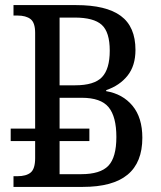

<svg xmlns="http://www.w3.org/2000/svg" viewBox="-20 -734 632 754"><path d="M539 -193Q539 -96 481 -48Q423 0 305 0H33V-42H48Q83 -42 100.5 -56.5Q118 -71 118 -113V-180H22V-229H118V-605Q118 -645 100 -659Q82 -673 48 -673H33V-714H279Q397 -714 454.5 -671.5Q512 -629 512 -538Q512 -476 481 -437Q450 -398 397 -380V-376Q462 -365 500.5 -318.5Q539 -272 539 -193ZM214 -399H275Q350 -399 380.5 -431Q411 -463 411 -535Q411 -608 379.5 -636.5Q348 -665 273 -665H214ZM437 -196Q437 -276 406.5 -313Q376 -350 301 -350H214V-229H331V-180H214V-50H299Q374 -50 405.5 -83Q437 -116 437 -196Z"/></svg>

Font: Noto Serif Narrow
Style: Regular
Weight: 400
Width: 4
Designer: Monotype Design Team
Foundry: Monotype Imaging Inc.
Version: Version 1.001